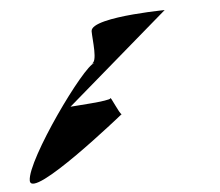

<svg xmlns="http://www.w3.org/2000/svg" viewBox="-42 -577 670 584"><g transform="rotate(-5 293.0 -285.5)"><path d="M27 -50C27 12 323 -227 323 -227C317 -227 293 -287 293 -278C293 -270 176 -264 170 -263L481 -531C526 -531 254 -533 254 -486C254 -460 265 -390 245 -388L254 -389C222 -385 27 -113 27 -50ZM243 -388H245Z"/></g></svg>

Font: Ampere
Style: SC
Weight: 400
Version: Version 1